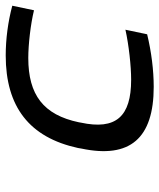

<svg xmlns="http://www.w3.org/2000/svg" viewBox="37 -586 558 672"><g transform="rotate(-90 316.0 -250.0)"><path d="M134 -256 132 -244C96 -74 168 9 348 9C406 9 470 1 532 -14L548 -90C494 -78 420 -70 373 -70C244 -70 196 -123 223 -247L224 -253C250 -377 320 -430 449 -430C496 -430 567 -422 616 -410L632 -486C576 -501 515 -509 458 -509C278 -509 171 -426 134 -256Z"/></g></svg>

Font: LT Wave Mono
Style: Italic
Weight: 400
Designer: Daniel Lyons
Version: Version 2.5 (Glyphs App)